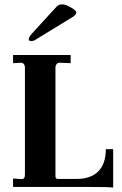

<svg xmlns="http://www.w3.org/2000/svg" viewBox="-20 -846 554 869"><path d="M39.1 0V-38.1L78.1 -35.2Q93.3 -35.2 92.8 -57.1V-541Q92.8 -549.8 87.4 -556.4Q82 -563 74.2 -562L39.1 -560.1V-597.2H299.8V-560.1L251 -562Q242.2 -563 236.6 -556.4Q231 -549.8 231 -541V-48.8Q231 -35.6 243.2 -36.1H326.2Q391.1 -36.1 425 -70.6Q459 -105 459 -170.9H492.2V2.9Q474.1 0 368.2 0ZM312 -771 145 -668.9Q133.8 -660.2 121.8 -660.2Q109.9 -660.2 109.9 -668.9Q109.9 -677.7 127 -696.8L222.2 -800.8Q238.3 -819.3 244.6 -822.8Q251 -826.2 263.4 -826.2Q275.9 -826.2 300.5 -812.5Q325.2 -798.8 325.2 -789.6Q325.2 -780.3 312 -771Z"/></svg>

Font: Unna-Bold
Style: Bold
Weight: 700
Designer: Jorge de Buen U.
Foundry: Omnibus-Type
Version: Version 2.006;PS 002.006;hotconv 1.0.70;makeotf.lib2.5.58329